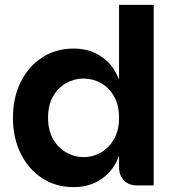

<svg xmlns="http://www.w3.org/2000/svg" viewBox="-20 -760 718 787"><path d="M282 7Q209 7 153 -29.5Q97 -66 65 -130.5Q33 -195 33 -277Q33 -360 65 -424Q97 -488 153 -524.5Q209 -561 282 -561Q348 -561 397 -527Q446 -493 468 -433V-740H610V0H542Q508 0 488 -20.5Q468 -41 468 -75V-122Q446 -61 397 -27Q348 7 282 7ZM322 -116Q361 -116 394 -135Q427 -154 447.5 -190Q468 -226 468 -277Q468 -329 447.5 -365Q427 -401 394 -419.5Q361 -438 322 -438Q285 -438 251.5 -419.5Q218 -401 197.5 -365Q177 -329 177 -277Q177 -226 197.5 -190Q218 -154 251.5 -135Q285 -116 322 -116Z"/></svg>

Font: Parkinsans Light SemiBold
Style: Regular
Weight: 600
Version: Version 1.000